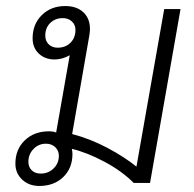

<svg xmlns="http://www.w3.org/2000/svg" viewBox="-20 -606 641 636"><path d="M578 -576 477 0H423Q383 -40 325.5 -70.5Q268 -101 218 -113Q220 -103 220 -96Q220 -49 189.5 -19.5Q159 10 110 10Q76 10 53.5 -11Q31 -32 31 -64Q31 -111 62 -141Q93 -171 142 -171Q157 -171 166 -167L211 -423Q186 -409 161 -409Q129 -409 108.5 -428.5Q88 -448 88 -479Q88 -526 118.5 -556Q149 -586 196 -586Q234 -586 256 -565.5Q278 -545 278 -510Q278 -503 276 -489L219 -162Q280 -146 337 -115.5Q394 -85 432 -54L524 -576ZM171 -448Q197 -448 213.5 -464.5Q230 -481 230 -507Q230 -524 218 -535Q206 -546 188 -546Q163 -546 146.5 -530Q130 -514 130 -488Q130 -470 141.5 -459Q153 -448 171 -448ZM175 -90Q175 -107 163 -118.5Q151 -130 132 -130Q108 -130 91 -112.5Q74 -95 74 -70Q74 -53 85 -42Q96 -31 115 -31Q140 -31 157.5 -48Q175 -65 175 -90Z"/></svg>

Font: Sarabun ExtraLight
Style: Italic
Weight: 275
Italic angle: -10°
Designer: Suppakit Chalermlarp | Katatrad Co.,Ltd.
Foundry: Cadson Demak Co.,Ltd.
Version: Version 1.000; ttfautohint (v1.6)